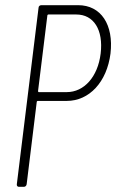

<svg xmlns="http://www.w3.org/2000/svg" viewBox="-20 -722 449 742"><path d="M282 -702H140C134 -702 129 -698 129 -692L45 -10C44 -4 48 0 53 0H72C78 0 82 -4 83 -10L122 -328C122 -330 124 -332 126 -332H238C325 -332 393 -405 407 -515C420 -627 370 -702 282 -702ZM238 -366H130C128 -366 127 -368 127 -370L163 -662C163 -664 165 -666 167 -666H275C342 -666 380 -607 369 -515C358 -425 305 -366 238 -366Z"/></svg>

Font: Barlow Condensed ExtraLight
Style: Italic
Weight: 275
Width: 3
Italic angle: -7°
Designer: Jeremy Tribby
Foundry: Tribby Type
Version: Version 1.422;hotconv 1.0.109;makeotfexe 2.5.65596